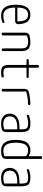

<svg xmlns="http://www.w3.org/2000/svg" viewBox="1350 -2140 800 3540"><g transform="rotate(90 1750.0 -370.0)"><path d="M253.9 -488.3Q187.5 -488.3 155.3 -444.3Q123 -400.4 119.1 -297.9Q119.1 -290 127 -290H367.2Q375 -290 375 -298.8Q372.1 -405.3 339.8 -446.8Q307.6 -488.3 253.9 -488.3ZM268.6 9.8Q66.4 9.8 67.4 -259.8Q67.4 -399.4 113.3 -464.8Q159.2 -530.3 253.9 -530.3Q335.9 -530.3 378.4 -476.6Q420.9 -422.9 425.8 -304.7Q426.8 -281.2 409.7 -265.1Q392.6 -249 369.1 -249H127Q119.1 -249 119.1 -240.2Q122.1 -130.9 159.7 -81.1Q197.3 -31.2 271.5 -31.2Q326.2 -31.2 382.8 -51.8Q390.6 -54.7 397.5 -50.8Q404.3 -46.9 404.3 -39.1Q404.3 -14.6 382.8 -8.8Q325.2 9.8 268.6 9.8Z M582 -25.4V-435.5Q582 -462.9 596.7 -484.9Q611.3 -506.8 634.8 -513.7Q687.5 -529.3 742.2 -530.3Q842.8 -530.3 882.3 -493.2Q921.9 -456.1 921.9 -365.2V-25.4Q921.9 -14.6 915 -7.3Q908.2 0 898.4 0Q887.7 0 879.9 -7.3Q872.1 -14.6 872.1 -25.4V-365.2Q872.1 -433.6 843.8 -460.9Q815.4 -488.3 742.2 -488.3Q684.6 -488.3 640.6 -464.8Q633.8 -461.9 633.8 -453.1V-25.4Q633.8 -15.6 626.5 -7.8Q619.1 0 607.9 0Q596.7 0 589.4 -7.3Q582 -14.6 582 -25.4Z M1087.9 -459Q1080.1 -459 1074.2 -464.8Q1068.4 -470.7 1068.4 -479Q1068.4 -487.3 1074.2 -493.7Q1080.1 -500 1087.9 -500H1168.9Q1177.7 -500 1177.7 -507.8V-664.1Q1177.7 -674.8 1185.5 -682.6Q1193.4 -690.4 1203.1 -690.4Q1213.9 -690.4 1221.2 -682.1Q1228.5 -673.8 1228.5 -664.1V-507.8Q1228.5 -500 1237.3 -500H1397.5Q1405.3 -500 1411.6 -493.7Q1418 -487.3 1418 -479Q1418 -470.7 1411.6 -464.8Q1405.3 -459 1397.5 -459H1237.3Q1229.5 -459 1228.5 -450.2V-139.6Q1228.5 -74.2 1247.1 -53.2Q1265.6 -32.2 1323.2 -32.2Q1351.6 -32.2 1384.8 -40Q1392.6 -42 1400.4 -36.6Q1408.2 -31.2 1408.2 -23.4Q1408.2 -13.7 1402.3 -5.4Q1396.5 2.9 1385.7 3.9Q1352.5 9.8 1318.4 9.8Q1238.3 9.8 1208 -21Q1177.7 -51.8 1177.7 -134.8V-450.2Q1177.7 -459 1168.9 -459Z M1618.2 -25.4V-426.8Q1618.2 -453.1 1633.3 -473.6Q1648.4 -494.1 1671.9 -500Q1778.3 -527.3 1896.5 -530.3Q1905.3 -530.3 1911.6 -523.9Q1918 -517.6 1918 -508.8Q1918 -500 1912.1 -493.7Q1906.2 -487.3 1897.5 -487.3Q1786.1 -486.3 1675.8 -455.1Q1668 -453.1 1668 -445.3V-25.4Q1668 -14.6 1661.1 -7.3Q1654.3 0 1643.1 0Q1631.8 0 1625 -6.8Q1618.2 -13.7 1618.2 -25.4Z M2328.1 -288.1Q2126 -288.1 2126 -152.3Q2126 -94.7 2161.6 -63Q2197.3 -31.2 2261.7 -31.2Q2316.4 -31.2 2356.4 -47.9Q2364.3 -50.8 2364.3 -59.6V-279.3Q2364.3 -288.1 2355.5 -288.1ZM2261.7 9.8Q2172.9 9.8 2124 -32.7Q2075.2 -75.2 2075.2 -151.9Q2075.2 -228.5 2133.8 -278.3Q2192.4 -328.1 2328.1 -328.1H2355.5Q2364.3 -328.1 2364.3 -335.9V-365.2Q2364.3 -441.4 2342.8 -464.8Q2321.3 -488.3 2252 -488.3Q2186.5 -488.3 2118.2 -463.9Q2110.4 -461.9 2104 -465.8Q2097.7 -469.7 2097.7 -477.5Q2097.7 -502 2118.2 -507.8Q2186.5 -530.3 2252 -530.3Q2348.6 -530.3 2381.8 -495.6Q2415 -460.9 2415 -355.5V-79.1Q2415 -51.8 2399.9 -30.3Q2384.8 -8.8 2361.3 -2Q2315.4 9.8 2261.7 9.8Z M2752 -488.3Q2679.7 -488.3 2645.5 -433.6Q2611.3 -378.9 2611.3 -259.8Q2611.3 -139.6 2648.4 -85.4Q2685.5 -31.2 2761.7 -31.2Q2812.5 -31.2 2850.6 -47.9Q2858.4 -50.8 2859.4 -59.6V-441.4Q2859.4 -450.2 2851.6 -455.1Q2809.6 -488.3 2752 -488.3ZM2761.7 9.8Q2660.2 9.8 2609.9 -55.2Q2559.6 -120.1 2559.6 -259.8Q2559.6 -400.4 2606.9 -465.3Q2654.3 -530.3 2752 -530.3Q2802.7 -530.3 2850.6 -504.9Q2852.5 -502.9 2856 -504.4Q2859.4 -505.9 2859.4 -508.8V-723.6Q2859.4 -734.4 2866.7 -742.2Q2874 -750 2883.8 -750Q2893.6 -750 2901.9 -742.2Q2910.2 -734.4 2910.2 -723.6V-79.1Q2910.2 -51.8 2895.5 -30.3Q2880.9 -8.8 2857.4 -2Q2813.5 9.8 2761.7 9.8Z M3328.1 -288.1Q3126 -288.1 3126 -152.3Q3126 -94.7 3161.6 -63Q3197.3 -31.2 3261.7 -31.2Q3316.4 -31.2 3356.4 -47.9Q3364.3 -50.8 3364.3 -59.6V-279.3Q3364.3 -288.1 3355.5 -288.1ZM3261.7 9.8Q3172.9 9.8 3124 -32.7Q3075.2 -75.2 3075.2 -151.9Q3075.2 -228.5 3133.8 -278.3Q3192.4 -328.1 3328.1 -328.1H3355.5Q3364.3 -328.1 3364.3 -335.9V-365.2Q3364.3 -441.4 3342.8 -464.8Q3321.3 -488.3 3252 -488.3Q3186.5 -488.3 3118.2 -463.9Q3110.4 -461.9 3104 -465.8Q3097.7 -469.7 3097.7 -477.5Q3097.7 -502 3118.2 -507.8Q3186.5 -530.3 3252 -530.3Q3348.6 -530.3 3381.8 -495.6Q3415 -460.9 3415 -355.5V-79.1Q3415 -51.8 3399.9 -30.3Q3384.8 -8.8 3361.3 -2Q3315.4 9.8 3261.7 9.8Z"/></g></svg>

Font: Rounded Mgen+ 1mn light
Style: Regular
Weight: 200
Designer: [Source Han Sans]
Ryoko NISHIZUKA  (kana & ideographs); Paul D. Hunt (Latin, Greek & Cyrillic); Wenlong ZHANG  (bopomofo
Version: Version 1.059.20150602